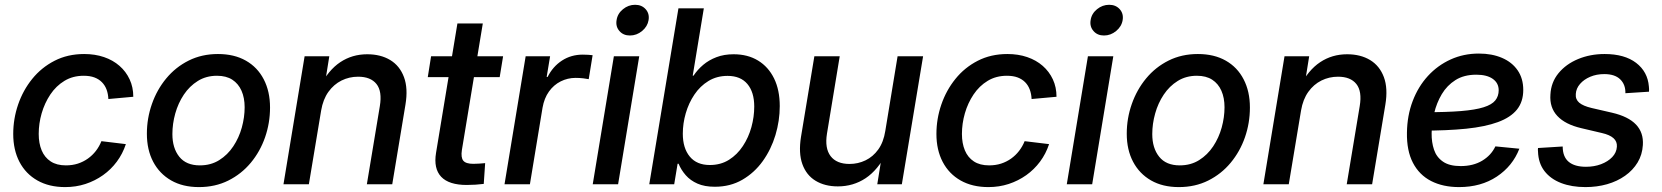

<svg xmlns="http://www.w3.org/2000/svg" viewBox="-20 -762 6871 794"><path d="M249.5 11.7Q183.1 11.7 134.8 -15.6Q86.4 -43 60.5 -92.5Q34.7 -142.1 34.7 -208Q34.7 -270.5 54.9 -329.6Q75.2 -388.7 113.3 -435.8Q151.4 -482.9 205.6 -510.7Q259.8 -538.6 328.1 -538.6Q373 -538.6 410.2 -525.9Q447.3 -513.2 474.1 -489.7Q501 -466.3 516.1 -433.8Q531.2 -401.4 531.2 -361.8L428.2 -352.5Q427.2 -374 420.7 -391.6Q414.1 -409.2 401.6 -421.9Q389.2 -434.6 370.6 -441.7Q352.1 -448.7 326.2 -448.7Q281.2 -448.7 246.6 -427.7Q211.9 -406.7 188.2 -371.3Q164.6 -335.9 152.3 -293.5Q140.1 -251 140.1 -208Q140.1 -169.4 152.3 -140.1Q164.6 -110.8 189.5 -94.5Q214.4 -78.1 252.4 -78.1Q279.3 -78.1 302 -85.4Q324.7 -92.8 343.5 -106.2Q362.3 -119.6 376.5 -137.9Q390.6 -156.2 399.4 -178.2L500.5 -166Q487.3 -126 463.1 -93.5Q439 -61 406 -37.6Q373 -14.2 333.5 -1.2Q293.9 11.7 249.5 11.7Z M802.7 11.7Q735.8 11.7 687.7 -15.9Q639.6 -43.5 613.5 -93Q587.4 -142.6 587.4 -209Q587.4 -272.5 608.2 -331.8Q628.9 -391.1 667.5 -437.7Q706.1 -484.4 760.3 -511.5Q814.5 -538.6 881.3 -538.6Q948.7 -538.6 996.8 -511.2Q1044.9 -483.9 1070.8 -433.8Q1096.7 -383.8 1096.7 -317.4Q1096.7 -253.4 1076.2 -194.3Q1055.7 -135.3 1017.1 -88.9Q978.5 -42.5 924.3 -15.4Q870.1 11.7 802.7 11.7ZM806.6 -78.1Q852.1 -78.1 886.7 -99.9Q921.4 -121.6 944.8 -157Q968.3 -192.4 980 -234.6Q991.7 -276.9 991.7 -318.4Q991.7 -357.4 978.8 -386.7Q965.8 -416 940.7 -432.4Q915.5 -448.7 877.4 -448.7Q832.5 -448.7 798.1 -427.2Q763.7 -405.8 740.2 -370.6Q716.8 -335.4 704.8 -292.7Q692.9 -250 692.9 -207.5Q692.9 -149.4 721.4 -113.8Q750 -78.1 806.6 -78.1Z M1308.1 -305.2 1257.3 0H1152.3L1239.7 -529.3H1341.8L1320.8 -398.4L1301.8 -401.9Q1337.9 -472.2 1387.2 -504.9Q1436.5 -537.6 1498.5 -537.6Q1554.2 -537.6 1593.8 -513.7Q1633.3 -489.7 1650.6 -443.1Q1668 -396.5 1656.7 -329.1L1602.1 0H1497.1L1550.8 -323.2Q1561 -384.3 1536.9 -414.6Q1512.7 -444.8 1460.9 -444.8Q1424.3 -444.8 1392.3 -429Q1360.4 -413.1 1338.1 -382.1Q1315.9 -351.1 1308.1 -305.2Z M2060.5 -529.3 2046.4 -442.9H1749L1762.7 -529.3ZM1871.6 -665H1976.6L1890.1 -141.6Q1885.3 -110.4 1896 -97.4Q1906.7 -84.5 1937.5 -84.5Q1947.8 -84.5 1961.9 -85.4Q1976.1 -86.4 1986.3 -87.4L1980.5 -1.5Q1965.3 0.5 1946.8 1.7Q1928.2 2.9 1910.2 2.9Q1836.4 2.9 1804.4 -31Q1772.5 -64.9 1783.2 -129.9Z M2066.4 0 2153.8 -529.3H2254.9L2240.7 -443.8H2244.6Q2266.1 -486.8 2304 -511.5Q2341.8 -536.1 2390.1 -536.1Q2401.4 -536.1 2412.6 -535.4Q2423.8 -534.7 2430.7 -533.7L2414.6 -434.6Q2408.2 -436 2392.8 -438Q2377.4 -439.9 2360.4 -439.9Q2327.6 -439.9 2298.8 -425.5Q2270 -411.1 2250.2 -383.5Q2230.5 -356 2223.6 -316.4L2171.4 0Z M2431.2 0 2518.6 -529.3H2623.5L2536.1 0ZM2585 -615.2Q2557.6 -615.2 2541.5 -633.8Q2525.4 -652.3 2529.8 -678.7Q2533.7 -705.6 2556.2 -723.9Q2578.6 -742.2 2606.4 -742.2Q2633.8 -742.2 2650.1 -723.9Q2666.5 -705.6 2662.1 -678.7Q2657.7 -652.3 2635.3 -633.8Q2612.8 -615.2 2585 -615.2Z M2936 10.3Q2893.6 10.3 2864.3 -2.7Q2835 -15.6 2815.9 -37.4Q2796.9 -59.1 2786.1 -85H2782.2L2768.1 0H2665L2785.6 -727.5H2890.6L2844.7 -449.2H2848.1Q2864.3 -473.6 2887.9 -493.7Q2911.6 -513.7 2942.9 -525.6Q2974.1 -537.6 3013.7 -537.6Q3072.3 -537.6 3115 -511.5Q3157.7 -485.4 3181.2 -437.5Q3204.6 -389.6 3204.6 -323.2Q3204.6 -262.7 3186.8 -203.4Q3168.9 -144 3134.3 -95.7Q3099.6 -47.4 3049.8 -18.6Q3000 10.3 2936 10.3ZM2915.5 -79.6Q2960.4 -79.6 2994.6 -101.1Q3028.8 -122.6 3052.2 -158.2Q3075.7 -193.8 3087.4 -236.3Q3099.1 -278.8 3099.1 -321.3Q3099.1 -380.9 3070.8 -414.6Q3042.5 -448.2 2988.8 -448.2Q2944.3 -448.2 2909.7 -427Q2875 -405.8 2851.6 -370.8Q2828.1 -335.9 2815.9 -293.7Q2803.7 -251.5 2803.7 -209Q2803.7 -149.4 2832.5 -114.5Q2861.3 -79.6 2915.5 -79.6Z M3444.8 8.8Q3391.1 8.8 3352.8 -14.4Q3314.5 -37.6 3298.1 -83.3Q3281.7 -128.9 3292.5 -196.3L3347.7 -529.3H3452.6L3399.9 -209.5Q3390.1 -148.9 3414.8 -116.5Q3439.5 -84 3493.2 -84Q3528.3 -84 3559.3 -98.9Q3590.3 -113.8 3612.1 -144Q3633.8 -174.3 3641.1 -220.7L3691.9 -529.3H3797.4L3709.5 0H3607.9L3628.9 -130.4H3647Q3610.8 -59.1 3559.8 -25.1Q3508.8 8.8 3444.8 8.8Z M4067.4 11.7Q4001 11.7 3952.6 -15.6Q3904.3 -43 3878.4 -92.5Q3852.5 -142.1 3852.5 -208Q3852.5 -270.5 3872.8 -329.6Q3893.1 -388.7 3931.2 -435.8Q3969.2 -482.9 4023.4 -510.7Q4077.6 -538.6 4146 -538.6Q4190.9 -538.6 4228 -525.9Q4265.1 -513.2 4292 -489.7Q4318.8 -466.3 4334 -433.8Q4349.1 -401.4 4349.1 -361.8L4246.1 -352.5Q4245.1 -374 4238.5 -391.6Q4231.9 -409.2 4219.5 -421.9Q4207 -434.6 4188.5 -441.7Q4169.9 -448.7 4144 -448.7Q4099.1 -448.7 4064.5 -427.7Q4029.8 -406.7 4006.1 -371.3Q3982.4 -335.9 3970.2 -293.5Q3958 -251 3958 -208Q3958 -169.4 3970.2 -140.1Q3982.4 -110.8 4007.3 -94.5Q4032.2 -78.1 4070.3 -78.1Q4097.2 -78.1 4119.9 -85.4Q4142.6 -92.8 4161.4 -106.2Q4180.2 -119.6 4194.3 -137.9Q4208.5 -156.2 4217.3 -178.2L4318.4 -166Q4305.2 -126 4281 -93.5Q4256.8 -61 4223.9 -37.6Q4190.9 -14.2 4151.4 -1.2Q4111.8 11.7 4067.4 11.7Z M4391.6 0 4479 -529.3H4584L4496.6 0ZM4545.4 -615.2Q4518.1 -615.2 4502 -633.8Q4485.8 -652.3 4490.2 -678.7Q4494.1 -705.6 4516.6 -723.9Q4539.1 -742.2 4566.9 -742.2Q4594.2 -742.2 4610.6 -723.9Q4627 -705.6 4622.6 -678.7Q4618.2 -652.3 4595.7 -633.8Q4573.2 -615.2 4545.4 -615.2Z M4855 11.7Q4788.1 11.7 4740 -15.9Q4691.9 -43.5 4665.8 -93Q4639.6 -142.6 4639.6 -209Q4639.6 -272.5 4660.4 -331.8Q4681.2 -391.1 4719.7 -437.7Q4758.3 -484.4 4812.5 -511.5Q4866.7 -538.6 4933.6 -538.6Q5001 -538.6 5049.1 -511.2Q5097.2 -483.9 5123 -433.8Q5148.9 -383.8 5148.9 -317.4Q5148.9 -253.4 5128.4 -194.3Q5107.9 -135.3 5069.3 -88.9Q5030.8 -42.5 4976.6 -15.4Q4922.4 11.7 4855 11.7ZM4858.9 -78.1Q4904.3 -78.1 4939 -99.9Q4973.6 -121.6 4997.1 -157Q5020.5 -192.4 5032.2 -234.6Q5043.9 -276.9 5043.9 -318.4Q5043.9 -357.4 5031 -386.7Q5018.1 -416 4992.9 -432.4Q4967.8 -448.7 4929.7 -448.7Q4884.8 -448.7 4850.3 -427.2Q4815.9 -405.8 4792.5 -370.6Q4769 -335.4 4757.1 -292.7Q4745.1 -250 4745.1 -207.5Q4745.1 -149.4 4773.7 -113.8Q4802.2 -78.1 4858.9 -78.1Z M5360.4 -305.2 5309.6 0H5204.6L5292 -529.3H5394L5373 -398.4L5354 -401.9Q5390.1 -472.2 5439.5 -504.9Q5488.8 -537.6 5550.8 -537.6Q5606.4 -537.6 5646 -513.7Q5685.5 -489.7 5702.9 -443.1Q5720.2 -396.5 5709 -329.1L5654.3 0H5549.3L5603 -323.2Q5613.3 -384.3 5589.1 -414.6Q5564.9 -444.8 5513.2 -444.8Q5476.6 -444.8 5444.6 -429Q5412.6 -413.1 5390.4 -382.1Q5368.2 -351.1 5360.4 -305.2Z M6013.7 11.7Q5947.3 11.7 5898.2 -13.4Q5849.1 -38.6 5823 -88.9Q5796.9 -139.2 5798.3 -213.9Q5799.3 -284.2 5822 -344Q5844.7 -403.8 5885 -447.8Q5925.3 -491.7 5979 -516.1Q6032.7 -540.5 6095.7 -540.5Q6149.9 -540.5 6191.4 -522.7Q6232.9 -504.9 6256.1 -471.2Q6279.3 -437.5 6279.3 -390.1Q6279.3 -341.3 6253.2 -308.8Q6227.1 -276.4 6174.6 -257.1Q6122.1 -237.8 6043.2 -229.7Q5964.4 -221.7 5858.4 -221.7L5871.1 -297.9Q5961.9 -297.9 6021.5 -302.7Q6081.1 -307.6 6115.2 -318.4Q6149.4 -329.1 6163.6 -346.7Q6177.7 -364.3 6177.7 -388.7Q6177.7 -418.5 6153.3 -435.8Q6128.9 -453.1 6085 -453.1Q6034.2 -453.1 5999 -430.9Q5963.9 -408.7 5942.4 -372.6Q5920.9 -336.4 5910.9 -293.9Q5900.9 -251.5 5900.4 -210.9Q5899.9 -173.8 5910.2 -143.1Q5920.4 -112.3 5947 -93.8Q5973.6 -75.2 6020.5 -75.2Q6072.3 -75.2 6109.4 -97.4Q6146.5 -119.6 6164.1 -156.7L6263.2 -147Q6235.4 -75.2 6169.9 -31.7Q6104.5 11.7 6013.7 11.7Z M6536.6 11.7Q6479.5 11.7 6435.8 -5.1Q6392.1 -22 6366.9 -54.7Q6341.8 -87.4 6340.3 -135.3Q6339.8 -138.7 6339.8 -142.3Q6339.8 -146 6340.3 -149.9L6442.4 -156.2Q6442.4 -113.8 6467 -93Q6491.7 -72.3 6538.6 -72.3Q6572.8 -72.3 6601.1 -83Q6629.4 -93.8 6647.2 -112.3Q6665 -130.9 6666.5 -155.3Q6668 -176.8 6652.3 -190.7Q6636.7 -204.6 6604.5 -211.9L6519.5 -231.9Q6452.6 -247.6 6420.2 -282.5Q6387.7 -317.4 6391.6 -370.6Q6394 -421.4 6425 -459.2Q6456.1 -497.1 6506.1 -517.8Q6556.2 -538.6 6615.7 -538.6Q6698.2 -538.6 6746.1 -502Q6793.9 -465.3 6798.8 -404.3Q6799.3 -398.9 6799.6 -393.6Q6799.8 -388.2 6799.3 -382.8L6701.7 -376.5Q6702.6 -412.1 6680.4 -433.8Q6658.2 -455.6 6614.3 -455.6Q6582.5 -455.6 6556.4 -444.6Q6530.3 -433.6 6514.2 -415Q6498 -396.5 6496.6 -373.5Q6494.6 -351.1 6510.7 -337.4Q6526.9 -323.7 6562 -315.4L6646.5 -295.9Q6713.9 -280.3 6745.6 -246.8Q6777.3 -213.4 6773.9 -162.1Q6771.5 -122.1 6752.2 -90.1Q6732.9 -58.1 6700.4 -35.2Q6668 -12.2 6626 -0.2Q6584 11.7 6536.6 11.7Z"/></svg>

Font: Inter 24pt Medium
Style: Italic
Weight: 500
Italic angle: -9.3988°
Designer: Rasmus Andersson
Foundry: rsms
Version: Version 4.001;git-66647c0bb